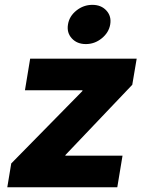

<svg xmlns="http://www.w3.org/2000/svg" viewBox="-20 -788 614 808"><path d="M10.7 0 27.3 -100.1 326.7 -404.8 327.1 -408.2H85L106.9 -541H555.2L536.6 -431.2L255.4 -135.7L254.9 -132.8H495.6L473.6 0ZM341.3 -602.5Q304.2 -602.5 282.2 -626.5Q260.3 -650.4 266.1 -685.1Q271.5 -719.7 301.5 -743.7Q331.5 -767.6 368.7 -767.6Q405.8 -767.6 427.7 -743.7Q449.7 -719.7 443.8 -685.1Q438 -650.9 408.2 -626.7Q378.4 -602.5 341.3 -602.5Z"/></svg>

Font: Inter 17pt ExtraBold
Style: Italic
Weight: 800
Italic angle: -9.3988°
Version: Version 4.001;git-66647c0bb